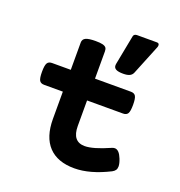

<svg xmlns="http://www.w3.org/2000/svg" viewBox="-126 -791 852 909"><g transform="rotate(20 300.0 -337.0)"><path d="M363.8 -514.2Q363.8 -518.6 364.3 -521L393.1 -670.4Q394 -676.8 398.9 -680.2Q403.8 -683.6 410.6 -683.6H511.2Q522.9 -683.6 522.9 -672.4Q522.9 -667 521 -662.6L460.4 -513.2Q455.6 -501 444.1 -495.1Q432.6 -489.3 411.1 -489.3Q386.7 -489.3 375.2 -495.4Q363.8 -501.5 363.8 -514.2ZM541.5 -69.3Q541.5 -58.1 536.4 -50.5Q531.2 -43 521 -37.6Q425.3 10.7 346.7 10.7Q261.7 10.7 217 -36.6Q172.4 -84 172.4 -174.8V-312H78.1Q61 -312 54.2 -323.2Q47.4 -334.5 47.4 -366.7Q47.4 -398.9 54.2 -410.4Q61 -421.9 78.1 -421.9H172.4V-559.6Q172.4 -576.2 187.3 -583.3Q202.1 -590.3 236.8 -590.3Q259.8 -590.3 272.2 -587.2Q284.7 -584 289.6 -577.6Q294.4 -571.3 294.4 -559.6V-421.9H475.6Q492.7 -421.9 499.5 -410.4Q506.3 -398.9 506.3 -366.7Q506.3 -334.5 499.5 -323.2Q492.7 -312 475.6 -312H294.4V-183.6Q294.4 -105 357.4 -105Q399.4 -105 480 -140.6Q488.8 -144.5 495.6 -144.5Q517.6 -144.5 532.7 -106Q541.5 -84 541.5 -69.3Z"/></g></svg>

Font: Courier Prime Sans
Style: Bold
Weight: 700
Designer: Alan Dague-Greene
Foundry: Quote-Unquote Apps
Version: Version 3.020